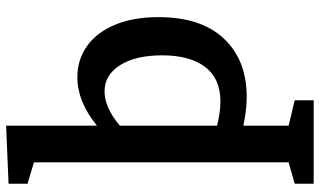

<svg xmlns="http://www.w3.org/2000/svg" viewBox="-229 -587 1046 628"><g transform="rotate(-90 294.0 -273.0)"><path d="M552 -278Q552 -138 481.5 -63.5Q411 11 291 11Q249 11 197 0V148L280 168V230H7V168L77 148V-685L7 -706V-768L197 -776V-479Q276 -543 355 -543Q412 -543 456.5 -512Q501 -481 526.5 -421Q552 -361 552 -278ZM427 -266Q427 -352 395 -403Q363 -454 309 -454Q256 -454 197 -404V-86Q241 -75 276 -75Q351 -75 389 -125Q427 -175 427 -266Z"/></g></svg>

Font: Bitter Pro SemiBold
Style: Regular
Weight: 600
Designer: Sol Matas, and Bitter project Authors
Foundry: Sol Matas
Version: Version 1.010